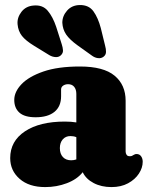

<svg xmlns="http://www.w3.org/2000/svg" viewBox="-20 -749 600 781"><path d="M21.5 -106Q21.5 -175 81.5 -214.8Q141.5 -254.5 243.5 -254.5Q270 -254.5 290.5 -251V-367Q290.5 -385 281.8 -395.8Q273 -406.5 257 -406.5Q245.5 -406.5 237 -400.8Q228.5 -395 228.5 -385V-357.5Q228.5 -316 201.5 -294Q174.5 -272 125 -272Q80 -272 59 -290.8Q38 -309.5 38 -342.5Q38 -375.5 67.5 -406.5Q97 -437.5 156.2 -458Q215.5 -478.5 305 -478.5Q401 -478.5 446 -441.2Q491 -404 491 -339V-132.5Q491 -125.5 494.8 -119.5Q498.5 -113.5 508 -113.5Q513.5 -113.5 516.8 -115Q520 -116.5 523 -118.5Q525.5 -120 528.5 -121.2Q531.5 -122.5 535.5 -122.5Q547.5 -122.5 554 -113.2Q560.5 -104 560.5 -91Q560.5 -66.5 545 -42.8Q529.5 -19 501 -3.5Q472.5 12 433.5 12Q392 12 360.8 -4.5Q329.5 -21 316.5 -48.5Q293.5 -19.5 252 -3.8Q210.5 12 164 12Q98 12 59.8 -21.5Q21.5 -55 21.5 -106ZM223.5 -146.5Q223.5 -123.5 235.8 -110.2Q248 -97 269.5 -97Q280.5 -97 290.5 -100.5V-191Q280 -195.5 266.5 -195.5Q247 -195.5 235.2 -182Q223.5 -168.5 223.5 -146.5ZM390 -635 407.5 -563.5Q411.5 -549.5 411.2 -537.8Q411 -526 401.5 -518.5Q392 -511 379 -512.5Q366 -514 355 -522L295.5 -564.5Q263 -588 249 -608.8Q235 -629.5 233.5 -656.5Q233.5 -684 253 -706Q272.5 -728 304.5 -728.5Q341.5 -729 360.2 -702.8Q379 -676.5 390 -635ZM208.5 -640 231 -569.5Q235.5 -556 236.2 -544.5Q237 -533 227.5 -524Q219 -516 206 -516.8Q193 -517.5 181 -524.5L119 -562.5Q84.5 -583.5 69.2 -603Q54 -622.5 51.5 -650Q49 -677 67 -700.5Q85 -724 116.5 -726.5Q153.5 -730 174.2 -705.2Q195 -680.5 208.5 -640Z"/></svg>

Font: Fraunces 72pt SuperSoft Black
Style: Regular
Weight: 900
Version: Version 1.000;[0bf87f6ff]